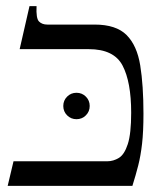

<svg xmlns="http://www.w3.org/2000/svg" viewBox="-20 -605 530 625"><path d="M288 -525Q358 -525 392 -491Q426 -457 436.5 -392Q447 -327 447 -235Q447 -177 442.5 -137.5Q438 -98 430 -66.5Q422 -35 411 0H5L24 -80H329Q349 -80 367 -91Q385 -102 396 -136Q407 -170 407 -238Q407 -338 379 -391.5Q351 -445 269 -445H44L76 -585H99Q97 -545 107 -535Q117 -525 134 -525ZM229 -217Q211 -217 198.5 -229.5Q186 -242 186 -260Q186 -278 198.5 -290.5Q211 -303 229 -303Q247 -303 259.5 -290.5Q272 -278 272 -260Q272 -242 259.5 -229.5Q247 -217 229 -217Z"/></svg>

Font: Bona Nova SC
Style: Regular
Weight: 400
Designer: Mateusz Machalski
Foundry: Capitalics
Version: Version 4.001; ttfautohint (v1.8.4.7-5d5b)